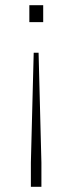

<svg xmlns="http://www.w3.org/2000/svg" viewBox="-20 -720 278 740"><path d="M99 0H139.6V-93.1L128.7 -516.8H109.9L99 -93.1ZM93.1 -634.7H146.5V-700H93.1Z"/></svg>

Font: Meinily
Style: Regular
Weight: 500
Designer: Paul Hayes
Foundry: Paul Hayes
Version: Version 1.0; ttfautohint (v1.8.4.7-5d5b)